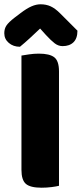

<svg xmlns="http://www.w3.org/2000/svg" viewBox="-35 -867 381 895"><path d="M159 8Q106 8 85.5 -10Q65 -28 65 -75V-608Q77 -610 100 -613.5Q123 -617 146 -617Q196 -617 218 -600Q240 -583 240 -534V-1Q229 2 206 5Q183 8 159 8ZM152 -734Q128 -711 104 -689Q80 -667 58 -649Q27 -649 6 -667Q-15 -685 -15 -712Q-15 -733 -5 -748Q5 -763 32 -784L61 -806Q90 -828 112 -837.5Q134 -847 154 -847Q180 -847 201 -837.5Q222 -828 245 -805L326 -724Q326 -688 307.5 -670Q289 -652 257 -652Q237 -652 220 -665Q203 -678 179 -704Z"/></svg>

Font: Baloo Tammudu 2 ExtraBold
Style: Regular
Weight: 800
Designer: Maithili Shingre, Omkar Shende and Ek Type
Foundry: Ek Type
Version: Version 1.640;hotconv 1.0.111;makeotfexe 2.5.65597; ttfautoh